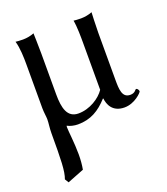

<svg xmlns="http://www.w3.org/2000/svg" viewBox="-127 -528 743 855"><g transform="rotate(-20 245.0 -100.5)"><path d="M322 -60H324C327 -32 342 10 400 10C449 10 487 -30 487 -35C487 -42 480 -50 476 -50C470.2 -50 467.2 -34 443 -34C404 -34 403 -75 403 -121V-343C403 -375 406 -439 406 -439C391 -433 372 -429 353 -429C340 -429 324 -430 318 -431C324 -399 324 -350 324 -322V-101C302 -68 252 -35 198 -35C145 -35 133 -84 133 -149V-343C133 -375 131 -439 131 -439C116 -433 97 -429 78 -429C65 -429 49 -430 43 -431C53 -399 54 -350 54 -322V-112C54 -93 58 -70 58 -59C58 -38 54 -20 54 7C54 131 53 186 40 220L51 238L130 207C134 186 136 161 136 136C136 83 128 24 128 5C128 1 129 -1 129 -2C141 5 161 10 179 10C240 10 282 -16 322 -60Z"/></g></svg>

Font: Libertinus Serif
Style: Regular
Weight: 400
Designer: Philipp H. Poll
Foundry: Khaled Hosny
Version: Version 6.2